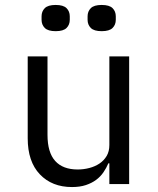

<svg xmlns="http://www.w3.org/2000/svg" viewBox="-20 -744 640 776"><path d="M422 -84H418Q410 -65 398 -47.5Q386 -30 368.5 -17Q351 -4 327 4Q303 12 271 12Q190 12 141 -39.5Q92 -91 92 -185V-516H172V-199Q172 -128 203 -93.5Q234 -59 294 -59Q318 -59 341 -65Q364 -71 382 -83Q400 -95 411 -113.5Q422 -132 422 -158V-516H502V0H422ZM148 -664V-678Q148 -698 161 -711Q174 -724 205 -724Q236 -724 249 -711Q262 -698 262 -678V-664Q262 -644 249 -631Q236 -618 205 -618Q174 -618 161 -631Q148 -644 148 -664ZM334 -664V-678Q334 -698 347 -711Q360 -724 391 -724Q422 -724 435 -711Q448 -698 448 -678V-664Q448 -644 435 -631Q422 -618 391 -618Q360 -618 347 -631Q334 -644 334 -664Z"/></svg>

Font: IBM Plaex Mono
Style: Regular
Weight: 400
Designer: Mike Abbink, Paul van der Laan, Pieter van Rosmalen
Foundry: Bold Monday
Version: Version 2.003